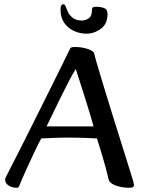

<svg xmlns="http://www.w3.org/2000/svg" viewBox="-20 -874 683 907"><path d="M58 13Q38 13 21 2.5Q4 -8 4 -27Q4 -31 11 -44Q24 -70 48.5 -117.5Q73 -165 102.5 -224Q132 -283 163.5 -346Q195 -409 224 -467.5Q253 -526 275.5 -571.5Q298 -617 309 -640Q311 -647 316 -649.5Q321 -652 334 -652Q367 -652 395 -642.5Q423 -633 425 -621Q431 -596 445 -549Q459 -502 477.5 -441.5Q496 -381 516 -316.5Q536 -252 555 -192.5Q574 -133 588 -87Q602 -41 609 -19Q613 -4 613 -1Q613 6 609 9.5Q605 13 589 13Q563 13 538 6Q513 -1 502 -12Q498 -15 495.5 -20Q493 -25 491 -35Q488 -50 479.5 -81.5Q471 -113 459.5 -150.5Q448 -188 438 -220Q421 -221 382 -222.5Q343 -224 305 -224Q267 -224 231 -222.5Q195 -221 175 -220Q171 -214 160.5 -193Q150 -172 136.5 -143Q123 -114 109.5 -84.5Q96 -55 85.5 -31Q75 -7 71 4Q69 9 66.5 11Q64 13 58 13ZM200 -277H422Q416 -299 404.5 -337.5Q393 -376 379.5 -418.5Q366 -461 354.5 -496.5Q343 -532 338 -548Q326 -530 307 -493.5Q288 -457 267 -414.5Q246 -372 228 -334.5Q210 -297 200 -277ZM388 -715Q357 -715 329 -728Q301 -741 283.5 -766Q266 -791 266 -827Q266 -842 269.5 -848Q273 -854 280 -854Q286 -854 290 -843.5Q294 -833 300.5 -818.5Q307 -804 320 -793Q327 -786 339 -781.5Q351 -777 365 -777Q384 -777 399 -787.5Q414 -798 414 -823Q414 -834 417.5 -838Q421 -842 436 -842Q455 -842 471.5 -836Q488 -830 488 -808Q488 -761 456.5 -738Q425 -715 388 -715Z"/></svg>

Font: BriemHand
Style: Regular
Weight: 400
Designer: Gunnlaugur SE Briem, Eben Sorkin
Foundry: Sorkin Type
Version: Version 1.001; ttfautohint (v1.8.4.7-5d5b)